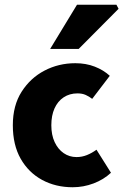

<svg xmlns="http://www.w3.org/2000/svg" viewBox="-20 -776 519 808"><path d="M286 12Q214 12 157 -19Q100 -50 67 -108Q34 -166 34 -249Q34 -332 71 -390Q108 -448 167.5 -479Q227 -510 297 -510Q342 -510 379 -495.5Q416 -481 442 -457L368 -360Q355 -370 340.5 -376.5Q326 -383 306 -383Q273 -383 248 -366.5Q223 -350 209.5 -320Q196 -290 196 -249Q196 -208 210 -178Q224 -148 248 -131.5Q272 -115 302 -115Q325 -115 346 -123.5Q367 -132 386 -146L447 -49Q416 -20 373.5 -4Q331 12 286 12ZM191 -570 304 -756H470L479 -739L311 -570Z"/></svg>

Font: Mada ExtraBold
Style: Regular
Weight: 800
Designer: Khaled Hosny
Version: Version 1.5